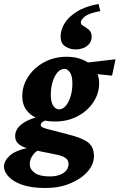

<svg xmlns="http://www.w3.org/2000/svg" viewBox="-65 -730 605 973"><path d="M166 222.7Q92.8 222.7 46.4 206.1Q0 189.5 -22.5 164.1Q-44.9 138.7 -44.9 115.2Q-44.9 85 -15.1 58.1Q14.6 31.2 88.9 16.6L133.8 28.3Q114.3 38.1 100.1 58.1Q85.9 78.1 85.9 101.6Q85.9 127.9 110.8 146Q135.7 164.1 188.5 164.1Q215.8 164.1 237.3 156.2Q258.8 148.4 270.5 134.3Q282.2 120.1 282.2 100.6Q282.2 81.1 266.1 69.8Q250 58.6 208 50.8L106.4 30.3L97.7 26.4Q57.6 20.5 34.7 3.9Q11.7 -12.7 11.7 -40Q11.7 -78.1 51.3 -105.5Q90.8 -132.8 159.2 -143.6L182.6 -125Q168 -122.1 154.8 -114.7Q141.6 -107.4 141.6 -96.7Q141.6 -89.8 150.4 -85Q159.2 -80.1 178.7 -75.2L280.3 -48.8Q351.6 -31.2 381.3 -8.3Q411.1 14.6 411.1 61.5Q411.1 103.5 378.4 140.1Q345.7 176.8 290.5 199.7Q235.4 222.7 166 222.7ZM214.8 -114.3Q138.7 -114.3 93.3 -147.9Q47.9 -181.6 47.9 -242.2Q47.9 -295.9 78.1 -341.8Q108.4 -387.7 159.2 -415Q210 -442.4 273.4 -442.4Q320.3 -442.4 357.9 -425.8Q395.5 -409.2 416.5 -378.9Q437.5 -348.6 437.5 -308.6Q437.5 -255.9 407.7 -211.4Q377.9 -167 327.6 -140.6Q277.3 -114.3 214.8 -114.3ZM234.4 -175.8Q252.9 -175.8 268.1 -193.4Q283.2 -210.9 292.5 -240.7Q301.8 -270.5 301.8 -307.6Q301.8 -344.7 289.6 -362.8Q277.3 -380.9 260.7 -380.9Q242.2 -380.9 226.6 -363.3Q210.9 -345.7 201.7 -315.4Q192.4 -285.2 192.4 -249Q192.4 -212.9 204.6 -194.3Q216.8 -175.8 234.4 -175.8ZM502.9 -346.7 358.4 -361.3 345.7 -409.2 520.5 -429.7ZM434.6 -710 443.4 -673.8Q385.7 -663.1 365.2 -646.5Q344.7 -629.9 344.7 -616.2Q344.7 -607.4 353 -601.6Q361.3 -595.7 372.1 -589.4Q382.8 -583 391.1 -572.8Q399.4 -562.5 399.4 -544.9Q399.4 -522.5 387.2 -507.8Q375 -493.2 356.4 -486.3Q337.9 -479.5 318.4 -479.5Q290 -479.5 266.1 -494.6Q242.2 -509.8 242.2 -544.9Q242.2 -579.1 262.7 -612.3Q283.2 -645.5 325.7 -671.9Q368.2 -698.2 434.6 -710Z"/></svg>

Font: Crimson Pro ExtraBold
Style: Italic
Weight: 800
Italic angle: -12°
Designer: Jacques Le Bailly
Foundry: Baron von Fonthausen
Version: Version 1.003